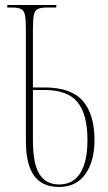

<svg xmlns="http://www.w3.org/2000/svg" viewBox="-20 -734 431 764"><path d="M215 10Q148 10 115.5 -35Q83 -80 83 -174V-616Q83 -655 79.5 -673.5Q76 -692 64 -698Q52 -704 27 -704H9V-714H204V-704H167Q142 -704 130 -698Q118 -692 114.5 -673.5Q111 -655 111 -616V-386H157Q263 -386 309.5 -332.5Q356 -279 356 -177Q356 -92 319.5 -41Q283 10 215 10ZM215 0Q271 0 299.5 -45.5Q328 -91 328 -177Q328 -279 288.5 -327.5Q249 -376 156 -376H111V-177Q111 -82 137 -41Q163 0 215 0Z"/></svg>

Font: Noto Serif Display ExtraCondensed Thin
Style: Regular
Weight: 100
Width: 2
Designer: Monotype Design Team
Foundry: Monotype Imaging Inc.
Version: Version 2.009